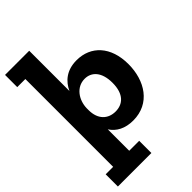

<svg xmlns="http://www.w3.org/2000/svg" viewBox="-281 -783 1090 1090"><g transform="rotate(-45 264.5 -237.5)"><path d="M-11 213H258V115H178V-57C205 -15 251 10 316 10C452 10 523 -103 523 -236C523 -377 444 -460 330 -460C248 -460 202 -417 178 -365V-688H-16V-590H49V115H-11ZM281 -97C222 -97 178 -136 178 -211V-227C180 -292 221 -353 288 -353C343 -353 384 -311 384 -225C384 -133 338 -97 281 -97Z"/></g></svg>

Font: Zilla Slab Bold
Style: Regular
Weight: 700
Designer: Typotheque.com
Foundry: Typotheque type foundry
Version: Version 1.3; 2018